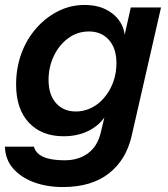

<svg xmlns="http://www.w3.org/2000/svg" viewBox="-38 -540 679 775"><path d="M216 215Q151 215 98.5 195.5Q46 176 14.5 139.5Q-17 103 -18 52H99Q106 79 136.5 93Q167 107 223 107Q279 107 317.5 78.5Q356 50 369 -6L391 -98L399 -92Q375 -43 328 -16.5Q281 10 219 10Q130 10 78.5 -45Q27 -100 27 -199Q27 -265 48 -323Q69 -381 107.5 -425Q146 -469 196 -494.5Q246 -520 303 -520Q354 -520 391 -501Q428 -482 448 -449.5Q468 -417 466 -375L459 -372L490 -510H612L494 6Q472 105 401.5 160Q331 215 216 215ZM268 -90Q296 -90 321.5 -100.5Q347 -111 367 -129.5Q387 -148 402 -173Q417 -198 424.5 -226.5Q432 -255 432 -285Q432 -345 401.5 -379Q371 -413 321 -413Q274 -413 237 -385.5Q200 -358 179 -313.5Q158 -269 158 -217Q158 -158 188 -124Q218 -90 268 -90Z"/></svg>

Font: Instrument Sans SemiBold
Style: Italic
Weight: 600
Italic angle: -13°
Designer: Rodrigo Fuenzalida
Foundry: fragTYPE
Version: Version 1.000;gftools[0.9.28]